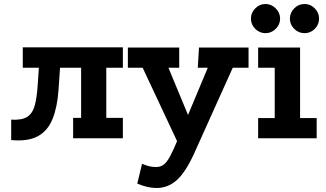

<svg xmlns="http://www.w3.org/2000/svg" viewBox="-20 -692 1630 961"><path d="M346 0V-102H386V-353H94V-455H595V-353H512V-102H595V0ZM36 9V-93Q89 -90 116 -107Q143 -124 154 -164.5Q165 -205 169 -270L176 -375H282L273 -243Q267 -156 243 -96.5Q219 -37 169 -10Q119 17 36 9Z M763 249Q741 249 717 243.5Q693 238 667 227L691 128Q711 136 726.5 140Q742 144 761 144Q784 144 800 131.5Q816 119 832 89Q848 59 869 8L1020 -353H970L976 -454H1224V-353H1145L954 71Q911 167 866.5 208Q822 249 763 249ZM890 65 694 -353H620V-454H877V-353H823L950 -47Z M1272 -454H1482V-101H1565V0H1272V-101H1355V-353H1272ZM1505 -672Q1534 -672 1555.5 -650Q1577 -628 1577 -599Q1577 -569 1555.5 -547.5Q1534 -526 1505 -526Q1474 -526 1452.5 -547.5Q1431 -569 1431 -599Q1431 -628 1452.5 -650Q1474 -672 1505 -672ZM1309 -672Q1338 -672 1360 -650Q1382 -628 1382 -599Q1382 -569 1360 -547.5Q1338 -526 1309 -526Q1279 -526 1257.5 -547.5Q1236 -569 1236 -599Q1236 -628 1257.5 -650Q1279 -672 1309 -672Z"/></svg>

Font: Podkova ExtraBold
Style: Regular
Weight: 800
Designer: Ilya Yudin
Foundry: Cyreal (www.cyreal.org)
Version: Version 2.103